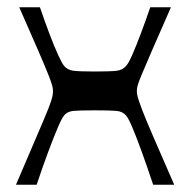

<svg xmlns="http://www.w3.org/2000/svg" viewBox="-20 -509 524 529"><path d="M24 0Q61 -87 82 -135.5Q103 -184 112.5 -208Q122 -232 124 -241.5Q126 -251 126 -257Q126 -264 124 -272.5Q122 -281 113.5 -302.5Q105 -324 86 -368Q67 -412 33 -489H90Q103 -451 116 -416.5Q129 -382 140 -358Q151 -334 157 -327Q166 -316 183 -314Q200 -312 242 -312Q284 -312 301 -314Q318 -316 327 -327Q334 -334 344.5 -358Q355 -382 368 -416.5Q381 -451 394 -489H451Q417 -412 398 -368Q379 -324 370 -302.5Q361 -281 359 -272.5Q357 -264 357 -257Q357 -251 359.5 -241.5Q362 -232 371 -208Q380 -184 401 -135.5Q422 -87 460 0H402Q385 -51 370.5 -91Q356 -131 345 -157Q334 -183 328 -190Q318 -202 301 -203.5Q284 -205 242 -205Q200 -205 182.5 -203.5Q165 -202 156 -190Q150 -183 139 -157Q128 -131 113 -91Q98 -51 81 0Z"/></svg>

Font: Ojuju SemiBold
Style: Regular
Weight: 600
Designer: Chisaokwu Joboson, Mirko Velimirovic
Foundry: Udi Foundry
Version: Version 1.000